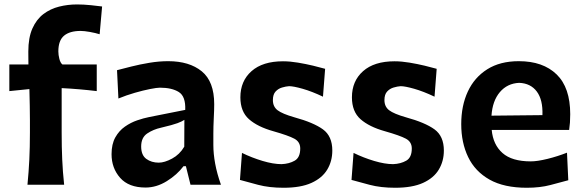

<svg xmlns="http://www.w3.org/2000/svg" viewBox="-20 -841 2655 874"><path d="M105 0Q110.8 -59.6 113.5 -115Q116.2 -170.4 116.2 -238.3V-293Q116.2 -324.7 115.5 -360.1Q114.7 -395.5 113.8 -435.5L22.5 -426.3V-547.4H109.4Q109.4 -563 109.1 -577.4Q108.9 -591.8 108.9 -606.4Q108.9 -669.4 127.4 -711.2Q146 -752.9 177.5 -776.9Q209 -800.8 248.8 -810.8Q288.6 -820.8 331.1 -820.8Q359.9 -820.8 393.6 -817.4Q427.2 -814 444.8 -811.5L433.6 -685.1Q415 -690.9 389.2 -695.6Q363.3 -700.2 347.2 -700.2Q297.4 -700.2 271.5 -678.5Q245.6 -656.7 245.6 -606.9Q245.6 -591.3 250.2 -573Q254.9 -554.7 264.2 -547.4H420.4V-426.3Q339.8 -436 260.7 -439.9V-238.3Q260.7 -170.4 263.2 -115Q265.6 -59.6 272 0Z M642.6 12.7Q565.9 12.7 526.9 -31.5Q487.8 -75.7 487.8 -139.2Q487.8 -185.1 504.9 -215.6Q522 -246.1 548.6 -264.6Q575.2 -283.2 604.5 -293.2Q633.8 -303.2 658.7 -308.1L823.2 -340.8Q825.7 -402.3 793.9 -422.1Q762.2 -441.9 708 -441.9Q694.3 -441.9 663.3 -435.8Q632.3 -429.7 594 -418.7Q555.7 -407.7 519 -392.6L512.7 -521.5Q539.1 -528.3 577.6 -538.1Q616.2 -547.9 660.2 -555.2Q704.1 -562.5 745.6 -562.5Q841.8 -562.5 898.4 -516.4Q955.1 -470.2 955.1 -366.7Q955.1 -340.8 953.1 -302.5Q951.2 -264.2 951.2 -232.4V-181.2Q951.2 -141.1 959.5 -95.9Q967.8 -50.8 985.8 0H847.2L826.2 -84.5H815.4Q786.1 -45.4 739.3 -16.4Q692.4 12.7 642.6 12.7ZM702.6 -100.6Q729 -100.6 763.4 -119.1Q797.9 -137.7 818.8 -173.3L819.3 -295.4Q808.6 -288.1 787.8 -280.3Q767.1 -272.5 713.4 -259.8Q677.7 -252 650.1 -233.4Q622.6 -214.8 622.6 -174.3Q622.6 -134.8 646 -117.7Q669.4 -100.6 702.6 -100.6Z M1271 13.7Q1205.6 13.7 1155.5 0.5Q1105.5 -12.7 1072.3 -22L1081.5 -145Q1126.5 -123 1175.3 -108.4Q1224.1 -93.8 1261.7 -93.8Q1296.4 -95.2 1321.5 -109.6Q1346.7 -124 1346.7 -165Q1346.7 -195.3 1319.8 -209.7Q1293 -224.1 1224.1 -243.7Q1152.8 -263.7 1113.5 -298.3Q1074.2 -333 1074.2 -397.9Q1074.2 -472.2 1125 -517.1Q1175.8 -562 1268.1 -562Q1300.3 -562 1336.4 -555.9Q1372.6 -549.8 1405.3 -542Q1438 -534.2 1460 -527.8L1450.2 -400.9Q1399.9 -424.8 1357.9 -436.8Q1315.9 -448.7 1295.9 -448.7Q1281.2 -447.8 1263.9 -442.6Q1246.6 -437.5 1234.4 -424.3Q1222.2 -411.1 1222.2 -385.3Q1222.2 -355.5 1243.7 -339.1Q1265.1 -322.8 1319.8 -307.1Q1407.2 -283.2 1450 -252.2Q1492.7 -221.2 1492.7 -155.8Q1492.7 -107.4 1469.7 -69.1Q1446.8 -30.8 1397.9 -8.5Q1349.1 13.7 1271 13.7Z M1778.8 13.7Q1713.4 13.7 1663.3 0.5Q1613.3 -12.7 1580.1 -22L1589.4 -145Q1634.3 -123 1683.1 -108.4Q1731.9 -93.8 1769.5 -93.8Q1804.2 -95.2 1829.3 -109.6Q1854.5 -124 1854.5 -165Q1854.5 -195.3 1827.6 -209.7Q1800.8 -224.1 1731.9 -243.7Q1660.6 -263.7 1621.3 -298.3Q1582 -333 1582 -397.9Q1582 -472.2 1632.8 -517.1Q1683.6 -562 1775.9 -562Q1808.1 -562 1844.2 -555.9Q1880.4 -549.8 1913.1 -542Q1945.8 -534.2 1967.8 -527.8L1958 -400.9Q1907.7 -424.8 1865.7 -436.8Q1823.7 -448.7 1803.7 -448.7Q1789.1 -447.8 1771.7 -442.6Q1754.4 -437.5 1742.2 -424.3Q1730 -411.1 1730 -385.3Q1730 -355.5 1751.5 -339.1Q1772.9 -322.8 1827.6 -307.1Q1915 -283.2 1957.8 -252.2Q2000.5 -221.2 2000.5 -155.8Q2000.5 -107.4 1977.5 -69.1Q1954.6 -30.8 1905.8 -8.5Q1856.9 13.7 1778.8 13.7Z M2378.4 13.7Q2274.4 13.7 2208.5 -23.4Q2142.6 -60.5 2111.1 -126Q2079.6 -191.4 2079.6 -275.9Q2079.6 -359.9 2109.6 -424.3Q2139.6 -488.8 2198 -525.6Q2256.3 -562.5 2341.8 -562.5Q2451.7 -562.5 2513.7 -502.4Q2575.7 -442.4 2575.7 -321.3Q2575.7 -300.3 2574.5 -283.2Q2573.2 -266.1 2570.8 -249.5H2218.3Q2224.6 -182.1 2267.6 -144.3Q2310.5 -106.4 2396 -106.4Q2426.3 -106.4 2472.7 -117.9Q2519 -129.4 2561 -146L2566.9 -20.5Q2532.7 -11.2 2485.6 1.2Q2438.5 13.7 2378.4 13.7ZM2449.2 -316.9Q2451.7 -386.7 2423.6 -424.3Q2395.5 -461.9 2343.3 -463.9Q2289.1 -461.4 2255.4 -421.6Q2221.7 -381.8 2217.3 -314.5Z"/></svg>

Font: Pinar DS4-SemiBold
Style: Regular
Weight: 600
Designer: Amin Abedi
Version: Version 2.000